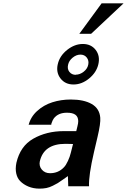

<svg xmlns="http://www.w3.org/2000/svg" viewBox="-20 -1100 751 1136"><path d="M710.9 -1080.1 519 -899.9H449.2L581.1 -1080.1ZM562 -720.2Q550.8 -671.4 507.3 -635.7Q463.9 -600.1 415 -600.1Q365.7 -600.1 338.1 -635.7Q310.5 -671.4 321.8 -720.2Q333 -769.5 377.2 -804.7Q421.4 -839.8 470.2 -839.8Q519 -839.8 546.1 -804.7Q573.2 -769.5 562 -720.2ZM148.9 -361.8V-358.9Q160.6 -407.7 199.5 -443.1Q238.3 -478.5 289.8 -494.9Q341.3 -511.2 398.9 -511.2Q476.6 -511.2 522.7 -484.6Q568.8 -458 573.2 -403.8Q576.2 -370.6 557.1 -290L536.1 -200.2Q503.9 -61.5 506.8 2H383.8L381.8 -58.1Q376.5 -54.7 354 -38.6Q331.5 -22.5 322 -16.8Q312.5 -11.2 292.7 -1.2Q272.9 8.8 254.2 12.5Q235.4 16.1 213.9 16.1Q177.7 16.1 147.9 3.7Q118.2 -8.8 99.1 -28.8Q82.5 -45.4 76.2 -73.2Q69.8 -101.1 77.1 -137.2Q100.1 -235.4 175.8 -278.8Q254.9 -324.2 357.9 -324.2H431.2Q432.1 -329.1 437.7 -350.8Q443.4 -372.6 442.9 -383.8Q442.4 -409.2 426 -421.1Q409.7 -433.1 376 -433.1Q324.7 -433.1 298.8 -399.9Q291.5 -390.6 284.2 -369.1L283.2 -361.8ZM429.2 -657.2 428.2 -658.2Q452.6 -658.2 474.9 -675.5Q497.1 -692.9 502 -716.8Q507.3 -741.2 493.7 -759Q480 -776.9 456.1 -776.9Q431.6 -776.9 409.7 -758.8Q387.7 -740.7 382.8 -716.8Q377 -691.9 390.6 -674.6Q404.3 -657.2 429.2 -657.2ZM215.8 -146V-147Q209.5 -117.7 227.5 -96.4Q245.6 -75.2 275.9 -75.2Q325.2 -75.2 357.9 -109.9Q370.1 -122.1 381.8 -147.5Q393.6 -172.9 398.9 -195.8Q405.3 -219.7 412.1 -248Q400.9 -249 367.2 -249Q239.7 -249 215.8 -146Z"/></svg>

Font: Perun
Style: Bold Italic
Weight: 700
Italic angle: -12°
Foundry: Copyright (c) Stefan Peev, Context Ltd, 2016
Version: Version 001.000